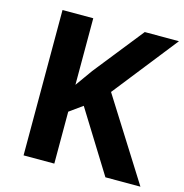

<svg xmlns="http://www.w3.org/2000/svg" viewBox="-106 -812 875 911"><g transform="rotate(15 332.0 -357.0)"><path d="M664 0H492L305 -301L241 -255V0H90V-714H241V-387Q256 -408 271 -429Q286 -450 301 -471L494 -714H662L413 -398Z"/></g></svg>

Font: Noto IKEA Simplified Chinese
Style: Bold
Weight: 700
Designer: Monotype Design Team
Foundry: Monotype Imaging Inc.
Version: Version 1.100